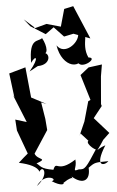

<svg xmlns="http://www.w3.org/2000/svg" viewBox="-86 -996 649 1062"><g transform="rotate(-5 238.5 -464.5)"><path d="M83 -904 116 -863 197 -812 244 -846 297 -790 350 -801 441 -767 362 -953 311 -942 284 -846 206 -868 136 -849 138 -855ZM361 -640C380 -599 478 -658 421 -663C382 -746 453 -821 376 -796C374 -746 290 -686 251 -745C271 -616 383 -594 399 -691ZM138 -640C215 -640 216 -714 168 -711C202 -691 201 -745 175 -792C152 -772 102 -802 103 -661C130 -703 155 -691 90 -614ZM381 -204C358 -190 435 -129 423 -161C353 -53 349 -47 314 -51C271 -38 306 -58 300 -107C193 -37 196 -115 174 -61C102 -73 106 -89 84 -104C154 -129 91 -121 78 -159L159 -283L154 -345L139 -438L168 -427L86 -470L69 -639L-23 -613L-6 -478L-15 -497L50 -337L-12 -356L-8 -295L50 -137C89 -198 74 -196 -13 -116C45 -104 90 -83 96 -57C119 -97 151 -37 75 21C125 -52 199 -6 159 1C210 34 229 23 223 16C293 -32 278 16 271 -15C333 39 374 12 369 -55C407 -83 408 -81 481 -82C459 -59 397 -52 472 -171C413 -152 412 -120 463 -202L500 -237L421 -326L471 -389L468 -400L481 -553L492 -618L417 -608L369 -570L412 -428L399 -422L368 -312L334 -235L341 -248Z"/></g></svg>

Font: Charger Distortion
Style: 2
Weight: 400
Designer: Jasper
Foundry: Cannot Into Space Fonts
Version: Version 0.98